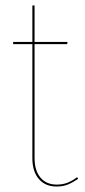

<svg xmlns="http://www.w3.org/2000/svg" viewBox="-20 -671 311 700"><path d="M265 -19Q246 -6 228 1.5Q210 9 186 9Q145 9 121.5 -18.5Q98 -46 98 -94V-510H28V-518H98V-651H106V-518H226L225 -510H106V-95Q106 -49 127.5 -23.5Q149 2 187 2Q209 2 226.5 -5Q244 -12 261 -25Z"/></svg>

Font: Fira Sans Compressed Eight
Style: Regular
Weight: 100
Width: 1
Designer: bBox Type GmbH & Carrois Corporate GbR & Edenspiekermann AG
Foundry: bBox Type GmbH & Carrois Corporate GbR & Edenspiekermann AG
Version: Version 4.301